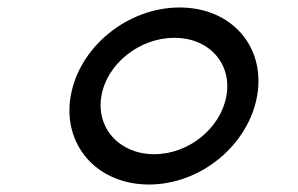

<svg xmlns="http://www.w3.org/2000/svg" viewBox="-20 -482 797 513"><path d="M446 -381C539 -381 600 -312 585 -226C570 -140 485 -70 392 -70C299 -70 236 -140 251 -226C266 -312 353 -381 446 -381ZM378 11C517 11 644 -95 667 -226C690 -357 599 -462 460 -462C321 -462 192 -357 169 -226C146 -95 239 11 378 11Z"/></svg>

Font: Charger Monospace
Style: Regular
Weight: 400
Designer: Jasper
Foundry: Cannot Into Space Fonts
Version: Version 0.980